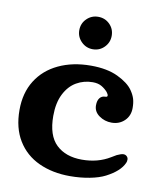

<svg xmlns="http://www.w3.org/2000/svg" viewBox="-80 -764 714 840"><g transform="rotate(10 276.5 -344.0)"><path d="M20 -237Q20 -313 54.5 -368Q89 -423 151.5 -452.5Q214 -482 295 -482Q367 -482 415 -459Q463 -436 483 -407Q496 -388 501 -371Q506 -354 506 -331Q506 -296 483 -274Q460 -252 426 -252Q395 -252 370.5 -269.5Q346 -287 346 -315Q346 -336 355 -347.5Q364 -359 379 -359Q389 -359 389 -365Q389 -371 382 -380Q371 -393 355 -402.5Q339 -412 315 -412Q276 -412 243 -393Q210 -374 190 -334.5Q170 -295 170 -237Q170 -150 212 -110Q254 -70 326 -70Q397 -70 451 -103L473 -116Q482 -120 489 -122.5Q496 -125 502 -125Q511 -125 517 -119Q523 -113 523 -105Q523 -96 520 -90Q503 -51 443 -20Q416 -6 374.5 2Q333 10 287 10Q209 10 148.5 -18Q88 -46 54 -101.5Q20 -157 20 -237ZM217 -626Q217 -656.4 238.2 -677.2Q259.4 -698 289 -698Q319.4 -698 340.2 -677.2Q361 -656.4 361 -626Q361 -596.4 340.2 -575.2Q319.4 -554 289 -554Q259.4 -554 238.2 -575.2Q217 -596.4 217 -626Z"/></g></svg>

Font: Raigarh
Style: Regular
Weight: 400
Designer: jaikishan Patel
Foundry: MagicType
Version: Version 1.000;FEAKit 1.0